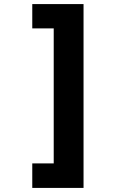

<svg xmlns="http://www.w3.org/2000/svg" viewBox="-20 -748 640 940"><path d="M389 -728V172H138V52H243V-609H138V-728Z"/></svg>

Font: Noto Sans Mono Extra
Style: Regular
Weight: 800
Designer: Monotype Design Team
Foundry: Monotype Imaging Inc.
Version: Version 1.900